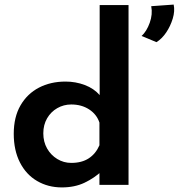

<svg xmlns="http://www.w3.org/2000/svg" viewBox="-20 -807 780 838"><path d="M250 11Q190 11 142 -17Q94 -45 67 -98Q40 -151 40 -223Q40 -296 69.5 -347Q99 -398 150 -424.5Q201 -451 266 -451Q310 -451 350 -436Q390 -421 416 -391L415 -350V-785H541V0H414V-90L425 -61Q392 -30 349 -9.5Q306 11 250 11ZM291 -96Q337 -96 367.5 -116Q398 -136 414 -173V-272Q402 -308 369 -329.5Q336 -351 291 -351Q258 -351 230 -335Q202 -319 185.5 -290.5Q169 -262 169 -225Q169 -188 185.5 -159Q202 -130 230 -113Q258 -96 291 -96ZM663 -623 598 -650Q620 -670 633.5 -707.5Q647 -745 640 -780L738 -787Q744 -759 734 -726Q724 -693 705.5 -665.5Q687 -638 663 -623Z"/></svg>

Font: Reem Kufi Fun SemiBold
Style: Regular
Weight: 600
Designer: Khaled Hosny
Version: Version 1.005